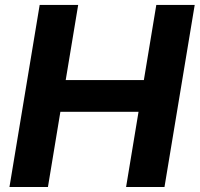

<svg xmlns="http://www.w3.org/2000/svg" viewBox="-20 -747 798 767"><path d="M17.8 0 138.5 -727.3H292.3L242.5 -427.2H554.7L604.4 -727.3H757.8L637.1 0H483.7L533.4 -300.4H221.2L171.5 0Z"/></svg>

Font: Inter UI
Style: Bold Italic
Weight: 700
Italic angle: 9.39999°
Designer: Rasmus Andersson
Foundry: rsms
Version: 3.2;8d6f07862